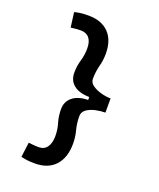

<svg xmlns="http://www.w3.org/2000/svg" viewBox="-162 -893 909 1096"><g transform="rotate(20 293.0 -345.0)"><path d="M183.6 104.5Q154.3 104.5 134.8 101.8Q115.2 99.1 99.1 94.7L110.8 4.9Q127.4 6.8 142.6 8.3Q157.7 9.8 170.9 9.8Q205.1 9.8 222.9 -14.4Q240.7 -38.6 240.7 -83Q240.7 -122.1 229.5 -158.9Q218.3 -195.8 218.3 -238.3Q218.3 -284.7 252.2 -312Q286.1 -339.4 346.2 -340.3V-357.9Q286.1 -358.9 252.2 -385.3Q218.3 -411.6 218.3 -460Q218.3 -500.5 229.5 -537.6Q240.7 -574.7 240.7 -615.2Q240.7 -655.3 222.9 -677.2Q205.1 -699.2 170.9 -699.2Q157.7 -699.2 142.6 -697.8Q127.4 -696.3 110.8 -694.3L99.1 -784.2Q115.2 -788.6 134.8 -791.3Q154.3 -793.9 183.6 -793.9Q263.2 -793.9 306.9 -749.3Q350.6 -704.6 350.6 -622.1Q350.6 -582 340.3 -543.9Q330.1 -505.9 330.1 -462.4Q330.1 -439.9 352.3 -424.3Q374.5 -408.7 405.8 -400.4Q437 -392.1 463.4 -392.1V-306.2Q436 -306.2 405 -299.6Q374 -293 352.1 -277.6Q330.1 -262.2 330.1 -235.8Q330.1 -193.8 340.3 -155Q350.6 -116.2 350.6 -76.2Q350.6 9.3 306.9 56.9Q263.2 104.5 183.6 104.5Z"/></g></svg>

Font: Caskaydia Cove Medium
Style: Regular
Weight: 500
Monospace: yes
Designer: Aaron Bell
Foundry: Saja Typeworks
Version: Version 4.300; ttfautohint (v1.8.3)